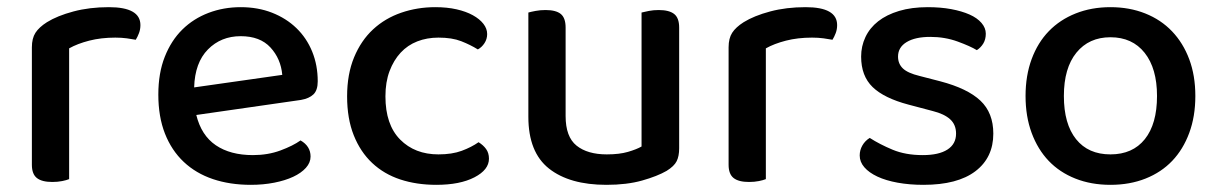

<svg xmlns="http://www.w3.org/2000/svg" viewBox="-20 -502 3401 536"><path d="M173 -2Q166 1 153.5 3.5Q141 6 126 6Q97 6 83 -5Q69 -16 69 -42V-370Q69 -395 79 -410.5Q89 -426 111 -440Q140 -458 185 -470Q230 -482 284 -482Q372 -482 372 -432Q372 -420 368 -409.5Q364 -399 359 -391Q349 -393 334 -395Q319 -397 302 -397Q262 -397 229 -388.5Q196 -380 173 -367Z M528 -181Q542 -124 582.5 -96.5Q623 -69 686 -69Q728 -69 763 -82Q798 -95 819 -110Q847 -94 847 -65Q847 -48 834 -33.5Q821 -19 798.5 -8.5Q776 2 745.5 8Q715 14 680 14Q622 14 574.5 -2Q527 -18 493 -50Q459 -82 440.5 -129Q422 -176 422 -238Q422 -298 440 -343.5Q458 -389 489 -419.5Q520 -450 562 -466Q604 -482 652 -482Q700 -482 739.5 -466.5Q779 -451 807.5 -423.5Q836 -396 851.5 -358Q867 -320 867 -275Q867 -250 855 -238.5Q843 -227 820 -223ZM652 -401Q597 -401 560.5 -364Q524 -327 522 -258L768 -293Q764 -338 735 -369.5Q706 -401 652 -401Z M1204 -397Q1172 -397 1145 -386.5Q1118 -376 1098.5 -355Q1079 -334 1067.5 -303.5Q1056 -273 1056 -233Q1056 -154 1097 -112.5Q1138 -71 1204 -71Q1242 -71 1269 -81Q1296 -91 1316 -105Q1329 -97 1337 -86Q1345 -75 1345 -59Q1345 -28 1304.5 -7Q1264 14 1198 14Q1143 14 1097.5 -1Q1052 -16 1019 -47Q986 -78 967.5 -124.5Q949 -171 949 -233Q949 -295 968.5 -342Q988 -389 1021.5 -420Q1055 -451 1100 -466.5Q1145 -482 1195 -482Q1228 -482 1254.5 -476Q1281 -470 1300 -459.5Q1319 -449 1329.5 -435.5Q1340 -422 1340 -407Q1340 -393 1332.5 -381.5Q1325 -370 1314 -364Q1293 -377 1267.5 -387Q1242 -397 1204 -397Z M1455 -467Q1462 -469 1475 -471.5Q1488 -474 1503 -474Q1532 -474 1545.5 -463Q1559 -452 1559 -425V-178Q1559 -120 1589.5 -95.5Q1620 -71 1674 -71Q1709 -71 1733 -78Q1757 -85 1771 -93V-467Q1779 -469 1791.5 -471.5Q1804 -474 1819 -474Q1848 -474 1862 -463Q1876 -452 1876 -425V-88Q1876 -66 1869 -52Q1862 -38 1841 -25Q1815 -10 1772.5 2Q1730 14 1673 14Q1570 14 1512.5 -31.5Q1455 -77 1455 -176Z M2118 -2Q2111 1 2098.5 3.5Q2086 6 2071 6Q2042 6 2028 -5Q2014 -16 2014 -42V-370Q2014 -395 2024 -410.5Q2034 -426 2056 -440Q2085 -458 2130 -470Q2175 -482 2229 -482Q2317 -482 2317 -432Q2317 -420 2313 -409.5Q2309 -399 2304 -391Q2294 -393 2279 -395Q2264 -397 2247 -397Q2207 -397 2174 -388.5Q2141 -380 2118 -367Z M2753 -129Q2753 -62 2703 -24Q2653 14 2558 14Q2519 14 2486 8Q2453 2 2429.5 -9Q2406 -20 2393 -35Q2380 -50 2380 -68Q2380 -83 2387.5 -96Q2395 -109 2408 -117Q2436 -99 2472 -84Q2508 -69 2556 -69Q2601 -69 2625 -84.5Q2649 -100 2649 -129Q2649 -154 2632.5 -169Q2616 -184 2584 -192L2516 -210Q2448 -228 2416 -259Q2384 -290 2384 -344Q2384 -373 2396 -398.5Q2408 -424 2431.5 -442.5Q2455 -461 2490 -471.5Q2525 -482 2570 -482Q2606 -482 2635.5 -476.5Q2665 -471 2686.5 -461.5Q2708 -452 2720 -438Q2732 -424 2732 -408Q2732 -392 2725 -380.5Q2718 -369 2707 -362Q2689 -373 2653.5 -386Q2618 -399 2577 -399Q2535 -399 2511 -384.5Q2487 -370 2487 -344Q2487 -324 2500.5 -311Q2514 -298 2547 -290L2605 -275Q2681 -255 2717 -221Q2753 -187 2753 -129Z M3317 -234Q3317 -177 3300 -131Q3283 -85 3252.5 -53Q3222 -21 3178 -3.5Q3134 14 3080 14Q3026 14 2982 -3.5Q2938 -21 2907.5 -53Q2877 -85 2860 -131Q2843 -177 2843 -234Q2843 -291 2860 -337Q2877 -383 2908 -415Q2939 -447 2983 -464.5Q3027 -482 3080 -482Q3133 -482 3177 -464.5Q3221 -447 3252 -414.5Q3283 -382 3300 -336.5Q3317 -291 3317 -234ZM3080 -398Q3020 -398 2985 -355Q2950 -312 2950 -234Q2950 -156 2984 -113.5Q3018 -71 3080 -71Q3142 -71 3176 -113.5Q3210 -156 3210 -234Q3210 -311 3175.5 -354.5Q3141 -398 3080 -398Z"/></svg>

Font: Baloo Da 2 Medium
Style: Regular
Weight: 500
Designer: Noopur Datye, Sulekha Rajkumar and Ek Type
Foundry: Ek Type
Version: Version 1.640;hotconv 1.0.111;makeotfexe 2.5.65597; ttfautoh